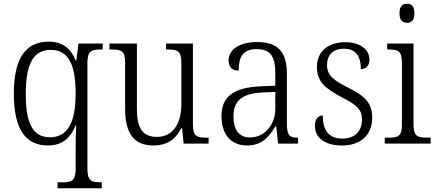

<svg xmlns="http://www.w3.org/2000/svg" viewBox="-20 -769 2336 1028"><path d="M288 239H525V207H519C470 207 448 200 448 135V-431C448 -497 469 -504 522 -504H530V-536H400L389 -446H385C360 -507 316 -546 242 -546C121 -546 54 -463 54 -266C54 -73 120 10 237 10C315 10 359 -33 385 -98H388C386 -74 385 -12 385 34V133C385 200 364 207 314 207H288ZM247 -34C156 -34 118 -108 118 -265C118 -427 159 -502 251 -502C352 -502 385 -414 385 -267C385 -99 334 -34 247 -34Z M802 10C871 10 919 -20 951 -83H955L963 0H1097V-32H1085C1035 -32 1013 -38 1013 -103V-536H869V-504H877C932 -504 951 -497 951 -428V-210C951 -112 909 -36 820 -36C737 -36 713 -92 713 -186V-536H566V-504H576C630 -504 650 -497 650 -434V-185C650 -49 702 10 802 10Z M1303 10C1385 10 1422 -40 1454 -92H1459L1469 0H1576V-32H1572C1528 -32 1516 -46 1516 -111V-375C1516 -493 1466 -544 1357 -544C1260 -544 1204 -503 1204 -445C1204 -408 1223 -391 1258 -391C1258 -462 1278 -506 1355 -506C1438 -506 1454 -454 1454 -372V-310L1377 -307C1234 -301 1166 -254 1166 -148C1166 -40 1225 10 1303 10ZM1318 -33C1257 -33 1230 -79 1230 -145C1230 -224 1269 -269 1387 -274L1454 -277V-185C1454 -103 1398 -33 1318 -33Z M1811 10C1909 10 1973 -45 1973 -138C1973 -211 1941 -252 1846 -299C1767 -338 1731 -365 1731 -421C1731 -471 1759 -508 1822 -508C1881 -508 1912 -473 1912 -399C1942 -399 1958 -418 1958 -450C1958 -499 1915 -543 1829 -543C1737 -543 1677 -494 1677 -412C1677 -333 1716 -298 1816 -245C1898 -203 1918 -177 1918 -129C1918 -68 1882 -27 1813 -27C1735 -27 1708 -78 1708 -151C1688 -151 1666 -136 1666 -95C1666 -37 1713 10 1811 10Z M2159 -647C2182 -647 2199 -659 2199 -698C2199 -737 2182 -749 2159 -749C2136 -749 2119 -737 2119 -698C2119 -659 2136 -647 2159 -647ZM2040 0H2286V-32H2268C2214 -32 2194 -39 2194 -105V-536H2053V-504H2062C2112 -504 2132 -496 2132 -431V-103C2132 -39 2112 -32 2058 -32H2040Z"/></svg>

Font: Noto Serif Thai SemiCondensed Light
Style: Regular
Weight: 300
Width: 4
Designer: Monotype Design Team
Foundry: Monotype Imaging Inc.
Version: Version 2.002